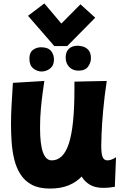

<svg xmlns="http://www.w3.org/2000/svg" viewBox="-20 -1015 729 1117"><path d="M270 82Q206 82 164.5 59.5Q123 37 98.5 -2Q74 -41 62.5 -89.5Q51 -138 47.5 -190.5Q44 -243 44 -292Q44 -348 47.5 -406Q51 -464 55 -533L238 -544Q235 -523 229 -481Q223 -439 218 -385Q213 -331 213 -272Q213 -175 230 -128.5Q247 -82 281 -82Q349 -82 381 -181Q413 -280 413 -494V-540L498 -542L601 -544Q587 -450 580 -371Q573 -292 571 -238.5Q569 -185 569 -167Q569 -121 577 -101.5Q585 -82 605 -82Q615 -82 627 -86Q639 -90 655 -100L648 72Q610 78 582 78Q534 78 503.5 60Q473 42 455 12Q424 45 378.5 63.5Q333 82 270 82ZM436 -604Q403 -604 382.5 -625.5Q362 -647 362 -681Q362 -713 380.5 -731Q399 -749 433 -749Q445 -749 463 -744Q481 -739 495 -723.5Q509 -708 509 -675Q509 -651 492.5 -627.5Q476 -604 436 -604ZM222 -599Q196 -599 173.5 -617Q151 -635 151 -674Q151 -709 171.5 -724.5Q192 -740 219 -740Q259 -740 276.5 -719Q294 -698 294 -669Q294 -634 271.5 -616.5Q249 -599 222 -599ZM296 -747 143 -923 238 -995 337 -878 448 -990 534 -912 371 -747Z"/></svg>

Font: KN Bobohei
Style: Bold
Weight: 700
Designer: Kingnam Type Foundry
Version: Version 1.710;March 18, 2023